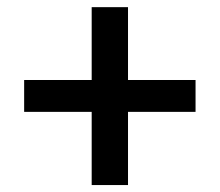

<svg xmlns="http://www.w3.org/2000/svg" viewBox="-20 -620 626 547"><path d="M241.2 -92.8H344.7V-301.3H537.1V-392.1H344.7V-599.6H241.2V-392.1H48.8V-301.3H241.2Z"/></svg>

Font: Cascadia Code PL
Style: Regular
Weight: 400
Monospace: yes
Designer: Aaron Bell
Foundry: Saja Typeworks
Version: Version 2404.023